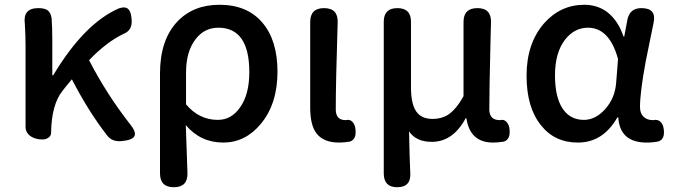

<svg xmlns="http://www.w3.org/2000/svg" viewBox="-20 -584 2819 804"><path d="M430 -15Q351 -116 281 -252Q276 -246 267 -235Q251 -216 243 -205Q196 -148 194 -30V-28Q194 -15 182 -7Q172 0 157 0Q129 0 109 -13Q87 -28 87 -53V-197V-394Q87 -435 84 -484Q75 -550 140 -550Q165 -550 178 -542Q192 -532 196 -509Q199 -469 199 -419V-269H203Q333 -486 478 -549Q505 -558 517 -546Q529 -535 531 -504Q536 -457 497 -442Q426 -408 353 -332Q425 -192 523 -66Q552 -31 543 -14Q534 3 488 7Q450 10 430 -15Z M708 200Q650 200 650 142V-38V-276Q650 -416 722 -493Q789 -564 899 -564Q1015 -564 1078.5 -489.5Q1142 -415 1142 -284Q1142 -149 1072 -65Q1007 13 915 13Q820 13 758 -60Q759 -19 762 54Q764 111 765 140Q767 200 708 200ZM892 -82Q949 -82 985 -134Q1024 -188 1024 -282Q1024 -468 894 -468Q836 -468 799 -420Q759 -368 759 -279V-213V-147Q814 -82 892 -82Z M1400 13Q1334 13 1305 -26Q1279 -60 1279 -133V-341V-492Q1279 -550 1337 -550Q1396 -550 1394 -490Q1386 -236 1386 -126Q1386 -81 1427 -81Q1428 -81 1429 -81Q1444 -85 1454.5 -75Q1465 -65 1468 -47Q1475 -1 1445 9Q1421 13 1400 13Z M1643 200Q1587 200 1587 142V-175V-493Q1587 -550 1644 -550Q1701 -550 1701 -493V-218Q1701 -150 1722.5 -118Q1744 -86 1792 -86Q1829 -86 1857 -104Q1890 -126 1921 -181V-492Q1921 -550 1979 -550Q2038 -550 2036 -490Q2035 -464 2034 -412Q2029 -208 2029 -126Q2029 -81 2073 -81Q2074 -81 2075 -81Q2089 -85 2099.5 -75Q2110 -65 2113 -48Q2120 -1 2090 9Q2066 13 2045 13Q1948 13 1933 -89H1930Q1877 10 1788 10Q1722 10 1693 -34Q1695 79 1698 140Q1702 200 1643 200Z M2400 13Q2302 13 2245 -60Q2185 -134 2185 -267Q2185 -402 2258 -486Q2327 -564 2427 -564Q2481 -564 2522 -534Q2568 -499 2591 -431H2594L2607 -500Q2616 -550 2666 -550Q2730 -550 2717 -489Q2715 -478 2710 -455Q2692 -369 2684 -327Q2660 -198 2660 -136Q2660 -109 2675 -95Q2690 -81 2714 -81Q2715 -81 2716 -81Q2733 -85 2744.5 -75Q2756 -65 2759 -46Q2766 -2 2738 8Q2715 13 2688 13Q2576 13 2569 -92H2565Q2505 13 2400 13ZM2425 -82Q2474 -82 2514.5 -127.5Q2555 -173 2560 -236L2568 -337Q2532 -468 2442 -468Q2386 -468 2347 -419Q2304 -364 2304 -269Q2304 -178 2335.5 -130Q2367 -82 2425 -82Z"/></svg>

Font: GenSenRounded JP M
Style: Regular
Weight: 500
Version: Version 1.501;PS 1;hotconv 16.6.51;makeotf.lib2.5.65220